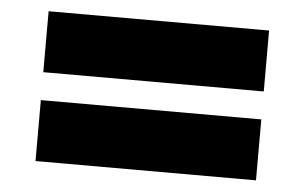

<svg xmlns="http://www.w3.org/2000/svg" viewBox="-36 -591 717 452"><g transform="rotate(5 322.5 -365.0)"><path d="M583 -542.5V-398.5H62V-542.5ZM583 -332.5V-188.5H62V-332.5Z"/></g></svg>

Font: Hepta Slab ExtraLight ExtraBold
Style: Regular
Weight: 800
Version: Version 1.102